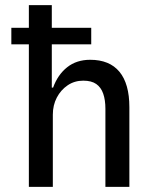

<svg xmlns="http://www.w3.org/2000/svg" viewBox="-20 -725 604 745"><path d="M92 0V-553H24V-617H92V-705H181V-617H334V-553H181V-385H186Q204 -435 240.5 -464Q277 -493 330 -493Q405 -493 443.5 -446.5Q482 -400 482 -309V0H389V-303Q389 -337 380.5 -361.5Q372 -386 353.5 -399Q335 -412 303 -412Q269 -412 242.5 -394Q216 -376 200.5 -346.5Q185 -317 185 -280V0Z"/></svg>

Font: Nunito Sans 7pt Condensed Medium
Style: Regular
Weight: 500
Width: 3
Designer: Vernon Adams
Foundry: Vernon Adams
Version: Version 3.101;gftools[0.9.27]